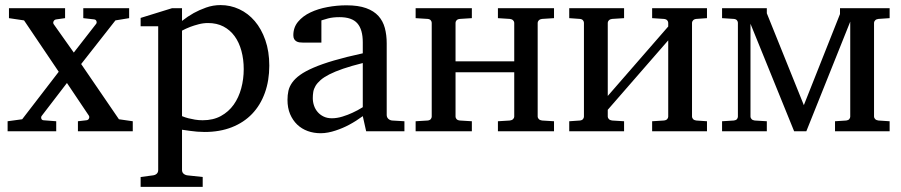

<svg xmlns="http://www.w3.org/2000/svg" viewBox="-20 -514 3530 752"><path d="M285.2 0V-39.1L318.8 -43Q325.7 -43.9 328.4 -49.8Q331.1 -55.7 328.1 -61L242.2 -189L144 -61Q140.1 -56.6 141.6 -50.3Q143.1 -43.9 149.9 -43L200.2 -39.1V0H9.8V-39.1L66.9 -46.9L210 -232.9L74.2 -434.1L15.1 -442.9V-481.9H234.9V-442.9L200.2 -438Q193.4 -437 190.2 -431.2Q187 -425.3 189.9 -419.9L269 -308.1L356 -419.9Q359.9 -424.3 357.9 -430.7Q356 -437 349.1 -438L306.2 -442.9V-481.9H485.8V-442.9L432.1 -434.1L297.9 -263.2L445.8 -46.9L500 -39.1V0Z M934.6 -243.2Q934.6 -281.7 925.5 -314.9Q916.5 -348.1 898.9 -372.3Q881.3 -396.5 855.2 -410.2Q829.1 -423.8 794.9 -423.8Q775.9 -423.8 757.6 -418.9Q739.3 -414.1 725.1 -408.7Q708.5 -402.3 692.9 -394V-59.1Q704.6 -54.2 717.8 -50.8Q729 -47.9 743.7 -45.4Q758.3 -43 773.9 -43Q814.9 -43 845.2 -59.6Q875.5 -76.2 895.3 -104Q915 -131.8 924.8 -168Q934.6 -204.1 934.6 -243.2ZM1034.7 -256.8Q1034.7 -198.2 1017.3 -150.1Q1000 -102.1 967.5 -68.1Q935.1 -34.2 887.9 -15.6Q840.8 2.9 781.7 2.9Q768.1 2.9 752.4 1.7Q736.8 0.5 723.6 -1.5Q708 -3.4 692.9 -5.9V151.9Q692.9 161.1 699.2 166.5Q705.6 171.9 714.8 172.9L773.9 179.2V217.8H530.8V179.2L578.6 172.9Q587.9 171.9 593.8 166.5Q599.6 161.1 599.6 151.9V-411.1H530.8V-443.8L653.8 -481.9H692.9V-432.1Q714.4 -449.2 738.8 -462.9Q759.8 -474.6 787.1 -484.4Q814.5 -494.1 843.8 -494.1Q882.3 -494.1 917 -478Q951.7 -461.9 977.8 -431.4Q1003.9 -400.9 1019.3 -356.7Q1034.7 -312.5 1034.7 -256.8Z M1400.9 -267.1Q1356 -255.9 1324 -244.9Q1292 -233.9 1270 -222.7Q1248 -211.4 1235.4 -200.2Q1222.7 -189 1215.8 -177.5Q1209 -166 1207 -154.1Q1205.1 -142.1 1205.1 -129.9Q1205.1 -114.3 1210 -100.1Q1214.8 -85.9 1224.4 -75Q1233.9 -64 1247.8 -57.4Q1261.7 -50.8 1279.8 -50.8Q1299.8 -50.8 1321.3 -57.4Q1342.8 -64 1360.4 -72.3Q1380.9 -81.5 1400.9 -94.2ZM1414.1 0 1400.9 -59.1Q1375 -40 1347.7 -25.4Q1335.9 -19 1322.3 -13.2Q1308.6 -7.3 1294.4 -2.7Q1280.3 2 1265.4 4.9Q1250.5 7.8 1235.8 7.8Q1209 7.8 1185.3 -0.7Q1161.6 -9.3 1144 -26.1Q1126.5 -43 1116.2 -67.1Q1106 -91.3 1106 -123Q1106 -141.6 1109.6 -158.2Q1113.3 -174.8 1124.3 -190.4Q1135.3 -206.1 1155.3 -220.5Q1175.3 -234.9 1208 -249Q1240.7 -263.2 1288.1 -277.1Q1335.4 -291 1400.9 -305.2V-348.1Q1400.9 -398.4 1379.6 -422.6Q1358.4 -446.8 1310.1 -446.8Q1283.7 -446.8 1265.1 -441.9Q1246.6 -437 1238.8 -434.1V-347.2H1166Q1159.2 -347.2 1152.6 -348.1Q1146 -349.1 1140.6 -352.3Q1135.3 -355.5 1132.1 -361.1Q1128.9 -366.7 1128.9 -376Q1128.9 -406.7 1147.5 -429Q1166 -451.2 1195.8 -465.3Q1225.6 -479.5 1262.7 -486.3Q1299.8 -493.2 1336.9 -493.2Q1383.3 -493.2 1413.8 -482.2Q1444.3 -471.2 1462.2 -451.4Q1480 -431.6 1487.3 -404.3Q1494.6 -377 1494.6 -344.2V-64Q1494.6 -54.7 1500.7 -48.8Q1506.8 -43 1515.6 -42L1564 -39.1V0Z M1930.2 0V-39.1L1977.1 -42Q1985.4 -43 1989.7 -47.6Q1994.1 -52.2 1994.1 -57.1V-231H1764.2V-57.1Q1764.2 -52.2 1768.1 -47.6Q1772 -43 1781.2 -42L1828.1 -39.1V0H1607.9V-39.1L1655.3 -42Q1663.6 -43 1667.2 -47.6Q1670.9 -52.2 1670.9 -57.1V-424.8Q1670.9 -429.7 1667.2 -434.3Q1663.6 -439 1655.3 -439.9L1607.9 -442.9V-481.9H1828.1V-442.9L1781.2 -439.9Q1772 -439 1768.1 -434.3Q1764.2 -429.7 1764.2 -424.8V-273.9H1994.1V-424.8Q1994.1 -429.7 1989.7 -434.3Q1985.4 -439 1977.1 -439.9L1930.2 -442.9V-481.9H2149.9V-442.9L2103 -439.9Q2094.7 -439 2090.3 -434.3Q2085.9 -429.7 2085.9 -424.8V-57.1Q2085.9 -52.2 2090.3 -47.6Q2094.7 -43 2103 -42L2149.9 -39.1V0Z M2534.2 0V-39.1L2580.1 -42Q2589.4 -43 2593.3 -47.6Q2597.2 -52.2 2597.2 -57.1V-356L2360.4 -84V-57.1Q2360.4 -52.2 2364.7 -47.6Q2369.1 -43 2377.4 -42L2424.3 -39.1V0H2209.5V-39.1L2251.5 -42Q2259.8 -43 2263.4 -47.6Q2267.1 -52.2 2267.1 -57.1V-424.8Q2267.1 -429.7 2263.4 -434.3Q2259.8 -439 2251.5 -439.9L2209.5 -442.9V-481.9H2424.3V-442.9L2377.4 -439.9Q2369.1 -439 2364.7 -434.3Q2360.4 -429.7 2360.4 -424.8V-138.2L2597.2 -410.2V-424.8Q2597.2 -429.7 2593.3 -434.3Q2589.4 -439 2580.1 -439.9L2534.2 -442.9V-481.9H2749V-442.9L2707 -439.9Q2698.7 -439 2694.6 -434.3Q2690.4 -429.7 2690.4 -424.8V-57.1Q2690.4 -52.2 2694.6 -47.6Q2698.7 -43 2707 -42L2749 -39.1V0Z M3250.5 0V-39.1L3294.4 -42Q3302.7 -43 3306.4 -47.6Q3310.1 -52.2 3310.1 -57.1V-429.2L3138.2 0H3090.3L2919.4 -420.9V-57.1Q2919.4 -52.2 2923.6 -47.6Q2927.7 -43 2936 -42L2983.4 -39.1V0H2808.1V-39.1L2854.5 -42Q2862.8 -43 2866.5 -47.6Q2870.1 -52.2 2870.1 -57.1V-424.8Q2870.1 -429.7 2866.5 -434.3Q2862.8 -439 2854.5 -439.9L2808.1 -442.9V-481.9H2983.4V-461.9L3128.4 -102.1L3270 -459V-481.9H3464.4V-442.9L3420.4 -439.9Q3412.1 -439 3407.7 -434.3Q3403.3 -429.7 3403.3 -424.8V-57.1Q3403.3 -52.2 3407.7 -47.6Q3412.1 -43 3420.4 -42L3464.4 -39.1V0Z"/></svg>

Font: Charis SIL
Style: Regular
Weight: 400
Foundry: SIL International
Version: Version 4.112